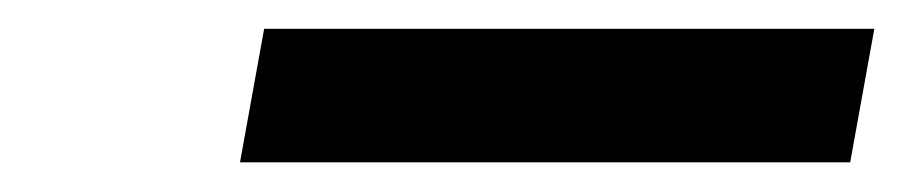

<svg xmlns="http://www.w3.org/2000/svg" viewBox="-20 -721 626 132"><path d="M145 -609.4 161.6 -701.2H581.1L564.5 -609.4Z"/></svg>

Font: CaskaydiaCove NFP
Style: Italic
Weight: 400
Italic angle: -10°
Designer: Aaron Bell
Foundry: Saja Typeworks
Version: Version 2111.001; VTT 6.35;Nerd Fonts 3.1.1